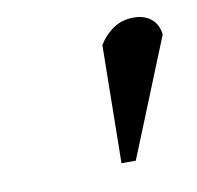

<svg xmlns="http://www.w3.org/2000/svg" viewBox="-42 -754 338 329"><g transform="rotate(-10 126.5 -590.0)"><path d="M148.4 -674.3Q157.7 -689.9 173.1 -700.7Q188.5 -711.4 209.5 -711.4Q227.1 -711.4 239 -702.1Q251 -692.9 253.4 -674.3L170.4 -469.2H145.5Z"/></g></svg>

Font: PT Astra Serif
Style: Italic
Weight: 400
Italic angle: -16°
Designer: A.Korolkova, I. Chaeva
Foundry: ParaType Ltd
Version: Version 1.001